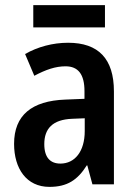

<svg xmlns="http://www.w3.org/2000/svg" viewBox="-20 -720 531 750"><path d="M390 -700H110V-613H390ZM246 -553C186 -553 127 -537 78 -509L114 -424C159 -448 197 -461 236 -461C286 -461 310 -429 310 -364V-334L235 -331C104 -326 35 -270 35 -158C35 -62 83 10 173 10C243 10 283 -17 319 -74H321L341 0H425V-363C425 -490 365 -553 246 -553ZM262 -256 311 -258V-208C311 -128 272 -81 216 -81C177 -81 153 -104 153 -157C153 -217 185 -253 262 -256Z"/></svg>

Font: Noto Sans Sinhala UI Condensed SemiBold
Style: Regular
Weight: 600
Width: 3
Designer: Jelle Bosma - Monotype Design Team
Foundry: Monotype Imaging Inc.
Version: Version 2.006